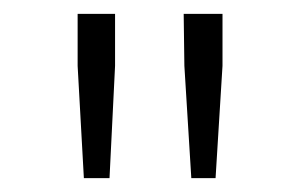

<svg xmlns="http://www.w3.org/2000/svg" viewBox="-20 -785 435 277"><path d="M101 -528 92 -690V-765H146V-690L138 -528ZM256 -528 246 -690 245 -765H301V-690L291 -528Z"/></svg>

Font: Noto Sans JP Thin ExtraLight
Style: Regular
Weight: 250
Version: Version 2.004-H2;hotconv 1.0.118;makeotfexe 2.5.65603